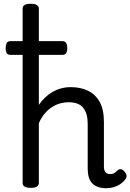

<svg xmlns="http://www.w3.org/2000/svg" viewBox="-20 -981 691 1018"><path d="M544 17Q518 17 499 10Q480 3 468 -10Q456 -23 450.5 -42.5Q445 -62 445 -86V-326Q445 -379 421.5 -409Q398 -439 343 -439Q322 -439 300 -433Q278 -427 257 -414Q236 -401 218 -380Q200 -359 186 -328V-11Q186 2 175 8.5Q164 15 143 15Q121 15 110.5 8.5Q100 2 100 -11V-935Q100 -948 110.5 -954.5Q121 -961 143 -961Q164 -961 175 -954.5Q186 -948 186 -935V-425Q201 -447 219 -464Q237 -481 258.5 -493.5Q280 -506 304.5 -512.5Q329 -519 355 -519Q407 -519 446.5 -500Q486 -481 508.5 -440.5Q531 -400 531 -334V-96Q531 -83 535 -74.5Q539 -66 546.5 -62Q554 -58 563 -58Q574 -58 581 -61Q588 -64 594 -69.5Q600 -75 606 -80Q615 -86 624.5 -83Q634 -80 641 -70Q650 -60 651 -50.5Q652 -41 645 -31Q634 -16 618 -5Q602 6 583 11.5Q564 17 544 17ZM37 -690Q19 -690 14.5 -701Q10 -712 10 -725Q10 -739 14.5 -751Q19 -763 37 -763H309Q327 -763 332 -751Q337 -739 337 -725Q337 -712 332 -701Q327 -690 309 -690Z"/></svg>

Font: Playwrite HU
Style: Regular
Weight: 400
Designer: Veronika Burian, José Scaglione
Foundry: TypeTogether
Version: Version 1.002